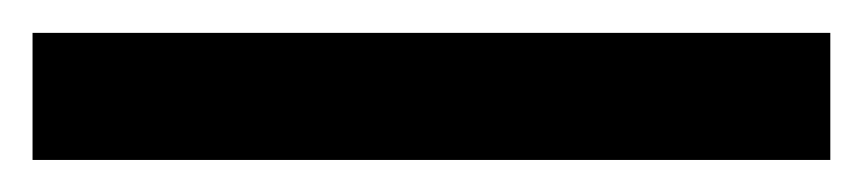

<svg xmlns="http://www.w3.org/2000/svg" viewBox="-21 98 530 118"><path d="M-1 118.2V196.3H489.3V118.2Z"/></svg>

Font: Yaldevi Colombo SemiBold
Style: Regular
Weight: 600
Designer: Sol Matas, Denzil Rajitha, Kosala Senevirathne and Pathum Egodawatta
Foundry: Mooniak
Version: Version 1.020 ; ttfautohint (v1.6)